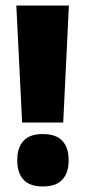

<svg xmlns="http://www.w3.org/2000/svg" viewBox="-20 -659 308 694"><path d="M208.5 -216H60L39 -639H229ZM135 15Q87.5 15 65 -9.5Q42.5 -34 42.5 -77V-82.5Q42.5 -125.5 65 -150Q87.5 -174.5 135 -174.5Q182.5 -174.5 205.2 -150Q228 -125.5 228 -82.5V-77Q228 -34 205.2 -9.5Q182.5 15 135 15Z"/></svg>

Font: Anek Gujarati Medium ExtraBold
Style: Regular
Weight: 800
Version: Version 1.003